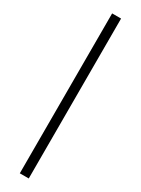

<svg xmlns="http://www.w3.org/2000/svg" viewBox="-268 -828 783 1069"><g transform="rotate(30 124.0 -294.0)"><path d="M95.5 220V-808H153V220Z"/></g></svg>

Font: Encode Sans Semi Expanded Light
Style: Regular
Weight: 300
Width: 6
Designer: Multiple Designers
Foundry: Impallari Type
Version: Version 2.000